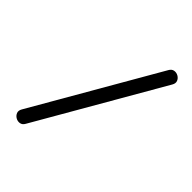

<svg xmlns="http://www.w3.org/2000/svg" viewBox="-291 -1078 1442 1442"><g transform="rotate(45 430.5 -356.5)"><path d="M204 165Q191 188 169.5 191.5Q148 195 128.5 184Q109 173 101 153Q93 133 107 109L677 -879Q690 -902 711.5 -905.5Q733 -909 752.5 -898Q772 -887 780 -867Q788 -847 774 -823Z"/></g></svg>

Font: Noto Sans Duployan
Style: Bold
Weight: 700
Designer: David Corbett
Foundry: David Corbett
Version: Version 3.001